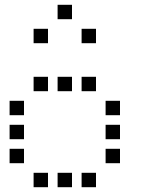

<svg xmlns="http://www.w3.org/2000/svg" viewBox="-20 -800 640 800"><path d="M221 -780Q220 -780 220 -780Q220 -780 220 -779V-721Q220 -720 220 -720Q220 -720 221 -720H279Q280 -720 280 -720Q280 -720 280 -721V-779Q280 -780 280 -780Q280 -780 279 -780ZM121 -680Q120 -680 120 -680Q120 -680 120 -679V-621Q120 -620 120 -620Q120 -620 121 -620H179Q180 -620 180 -620Q180 -620 180 -621V-679Q180 -680 180 -680Q180 -680 179 -680ZM321 -680Q320 -680 320 -680Q320 -680 320 -679V-621Q320 -620 320 -620Q320 -620 321 -620H379Q380 -620 380 -620Q380 -620 380 -621V-679Q380 -680 380 -680Q380 -680 379 -680ZM121 -480Q120 -480 120 -480Q120 -480 120 -479V-421Q120 -420 120 -420Q120 -420 121 -420H179Q180 -420 180 -420Q180 -420 180 -421V-479Q180 -480 180 -480Q180 -480 179 -480ZM221 -480Q220 -480 220 -480Q220 -480 220 -479V-421Q220 -420 220 -420Q220 -420 221 -420H279Q280 -420 280 -420Q280 -420 280 -421V-479Q280 -480 280 -480Q280 -480 279 -480ZM321 -480Q320 -480 320 -480Q320 -480 320 -479V-421Q320 -420 320 -420Q320 -420 321 -420H379Q380 -420 380 -420Q380 -420 380 -421V-479Q380 -480 380 -480Q380 -480 379 -480ZM21 -380Q20 -380 20 -380Q20 -380 20 -379V-321Q20 -320 20 -320Q20 -320 21 -320H79Q80 -320 80 -320Q80 -320 80 -321V-379Q80 -380 80 -380Q80 -380 79 -380ZM421 -380Q420 -380 420 -380Q420 -380 420 -379V-321Q420 -320 420 -320Q420 -320 421 -320H479Q480 -320 480 -320Q480 -320 480 -321V-379Q480 -380 480 -380Q480 -380 479 -380ZM21 -280Q20 -280 20 -280Q20 -280 20 -279V-221Q20 -220 20 -220Q20 -220 21 -220H79Q80 -220 80 -220Q80 -220 80 -221V-279Q80 -280 80 -280Q80 -280 79 -280ZM421 -280Q420 -280 420 -280Q420 -280 420 -279V-221Q420 -220 420 -220Q420 -220 421 -220H479Q480 -220 480 -220Q480 -220 480 -221V-279Q480 -280 480 -280Q480 -280 479 -280ZM21 -180Q20 -180 20 -180Q20 -180 20 -179V-121Q20 -120 20 -120Q20 -120 21 -120H79Q80 -120 80 -120Q80 -120 80 -121V-179Q80 -180 80 -180Q80 -180 79 -180ZM421 -180Q420 -180 420 -180Q420 -180 420 -179V-121Q420 -120 420 -120Q420 -120 421 -120H479Q480 -120 480 -120Q480 -120 480 -121V-179Q480 -180 480 -180Q480 -180 479 -180ZM121 -80Q120 -80 120 -80Q120 -80 120 -79V-21Q120 -20 120 -20Q120 -20 121 -20H179Q180 -20 180 -20Q180 -20 180 -21V-79Q180 -80 180 -80Q180 -80 179 -80ZM221 -80Q220 -80 220 -80Q220 -80 220 -79V-21Q220 -20 220 -20Q220 -20 221 -20H279Q280 -20 280 -20Q280 -20 280 -21V-79Q280 -80 280 -80Q280 -80 279 -80ZM321 -80Q320 -80 320 -80Q320 -80 320 -79V-21Q320 -20 320 -20Q320 -20 321 -20H379Q380 -20 380 -20Q380 -20 380 -21V-79Q380 -80 380 -80Q380 -80 379 -80Z"/></svg>

Font: Doto Black Medium
Style: Regular
Weight: 500
Monospace: yes
Version: Version 1.000